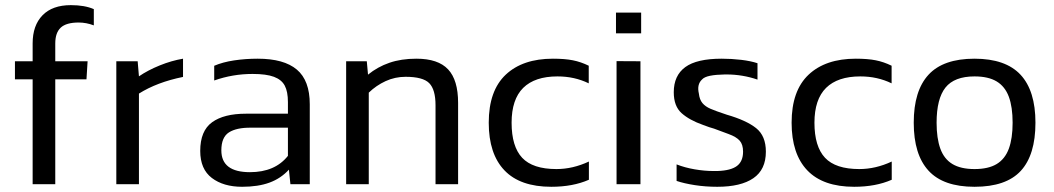

<svg xmlns="http://www.w3.org/2000/svg" viewBox="-20 -710 4064 740"><path d="M193 0V-404.3H313.3L317.6 -473.9H193V-542.3Q193 -583.9 214.1 -603.5Q235.2 -623.2 283.1 -623.2Q312.5 -623.2 341.6 -612.2V-674.8Q306.5 -690.2 253.1 -690.2Q182 -690.2 143.9 -651.1Q105.8 -612 105.8 -542.8V-473.9H37.6V-404.3H105.8V0Z M515.5 0V-349.3Q585.3 -393.2 685.4 -413.5V-483.8Q641.1 -476.3 595.7 -457.9Q550.3 -439.5 515.5 -415.8L510.6 -473.9H428.3V0Z M1093.5 -56.1 1099.3 0H1173.9V-308.2Q1173.9 -399.8 1124.1 -441.8Q1074.3 -483.8 973.2 -483.8Q925.7 -483.8 882.1 -477.2Q838.4 -470.6 805.6 -456.5V-399.8Q876.9 -425 953.4 -425Q1006.7 -425 1036 -413.9Q1065.3 -402.9 1077.5 -379.9Q1089.7 -356.9 1089.7 -316.4V-271.8H928.1Q843 -271.8 797.4 -238.8Q751.7 -205.7 751.7 -128.3Q751.7 -58 796.5 -24.1Q841.2 9.9 913.2 9.9Q974.9 9.9 1018.7 -6.2Q1062.4 -22.2 1093.5 -56.1ZM833.1 -130.5Q833.1 -180.9 862.3 -199.7Q891.6 -218.4 947.1 -217.9H1089.7V-109.3Q1039.9 -46.4 943.2 -46.4Q833.1 -46.4 833.1 -130.5Z M1401.3 0V-352.9Q1429.9 -380.6 1466.1 -397.3Q1502.4 -414 1543 -414Q1610.1 -414 1634.3 -389.5Q1658.6 -364.9 1658.6 -304.3V0H1745.6V-313.5Q1745.6 -401.5 1707.1 -442.6Q1668.6 -483.8 1585 -483.8Q1526.3 -483.8 1480.7 -468Q1435.1 -452.3 1398.4 -422.3L1393.7 -473.9H1314.1V0Z M2249.7 -17.2V-87.4Q2187.7 -58.4 2124.6 -58.4Q2033.3 -58.4 1992.5 -101.9Q1951.8 -145.4 1951.8 -237Q1951.8 -327 1996.5 -371.3Q2041.3 -415.5 2128.5 -415.5Q2194.4 -415.5 2249.1 -388.8V-456.7Q2218.8 -471.5 2188 -477.6Q2157.2 -483.8 2111.1 -483.8Q1994.7 -483.8 1929.2 -422.2Q1863.7 -360.5 1863.7 -237Q1863.7 -116.8 1924.2 -53.5Q1984.6 9.9 2104.9 9.9Q2187.9 9.9 2249.7 -17.2Z M2451.1 -581.6V-661.5H2354.1V-581.6ZM2448.4 0V-473.9L2356.3 -474.4V0Z M2931.8 -125.4Q2931.8 -186.2 2894.3 -216.1Q2856.8 -246.1 2780.7 -268.1Q2738.4 -282.1 2718.5 -290.7Q2698.5 -299.3 2687.3 -312.7Q2676.1 -326.2 2673.6 -349.2Q2665.3 -384.3 2685.3 -403.2Q2694 -413.4 2716.8 -418Q2739.7 -422.5 2772.9 -423Q2777.5 -423 2781.5 -423Q2811 -423 2841.1 -418Q2871.2 -413 2899.5 -403.2V-466.3Q2873.9 -474.9 2836.6 -479.4Q2799.2 -483.8 2761.6 -483.8Q2665.5 -483.8 2621.2 -451.4Q2576.8 -418.9 2576.8 -354.5Q2576.8 -300.7 2607.1 -273.8Q2637.3 -246.9 2689.4 -228.6Q2703.9 -223.7 2713.3 -219.9Q2720.4 -217.6 2732.1 -214.2Q2768.6 -201.2 2788.4 -193.3Q2818.1 -182.5 2831 -167.7Q2843.9 -152.9 2843.9 -125.4Q2843.9 -88.3 2820.5 -70.5Q2797.1 -52.7 2745.4 -50.9Q2736.8 -50.9 2728.9 -50.9Q2695.1 -50.9 2657.3 -57.4Q2619.4 -63.9 2587.7 -76.4V-12.7Q2616.7 -2.9 2657.9 3.5Q2699 9.9 2744.5 9.9Q2835.5 9.9 2883.6 -23.2Q2931.8 -56.3 2931.8 -125.4Z M3416.9 -17.2V-87.4Q3355 -58.4 3291.8 -58.4Q3200.6 -58.4 3159.8 -101.9Q3119 -145.4 3119 -237Q3119 -327 3163.8 -371.3Q3208.6 -415.5 3295.8 -415.5Q3361.6 -415.5 3416.4 -388.8V-456.7Q3386.1 -471.5 3355.3 -477.6Q3324.4 -483.8 3278.4 -483.8Q3162 -483.8 3096.5 -422.2Q3031 -360.5 3031 -237Q3031 -116.8 3091.4 -53.5Q3151.9 9.9 3272.2 9.9Q3355.2 9.9 3416.9 -17.2Z M3970.8 -237Q3970.8 -360.2 3913.3 -422Q3855.7 -483.8 3735.9 -483.8Q3615.6 -483.8 3558.7 -422Q3501.7 -360.2 3501.7 -237Q3501.7 -114.2 3558.7 -52.2Q3615.6 9.9 3735.9 9.9Q3857.8 9.9 3914.3 -51.5Q3970.8 -112.9 3970.8 -237ZM3589.8 -237Q3589.8 -329.6 3624 -372.6Q3658.3 -415.5 3735.9 -415.5Q3789.3 -415.5 3821.4 -396.1Q3853.5 -376.7 3868.2 -337.2Q3882.8 -297.7 3882.8 -237Q3882.8 -176.7 3868.2 -136.9Q3853.5 -97.2 3821.4 -77.8Q3789.3 -58.4 3735.9 -58.4Q3683.1 -58.4 3650.8 -77.8Q3618.6 -97.2 3604.2 -137.1Q3589.8 -177.1 3589.8 -237Z"/></svg>

Font: Arad-VF Thin Dots1
Style: Regular
Weight: 100
Designer: Mohammad Darvishi
Version: Version 1.000;August 30, 2024;FontCreator 15.0.0.2992 64-bit